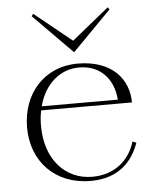

<svg xmlns="http://www.w3.org/2000/svg" viewBox="-54 -801 698 862"><g transform="rotate(-5 295.0 -370.0)"><path d="M320 15C451 15 511 -60 539 -138L522 -145C498 -64 432 -3 329 -3C208 -3 119 -99 119 -250C119 -275 121 -298 126 -320H535C535 -423 464 -514 309 -515C157 -516 56 -402 56 -248C56 -95 161 15 320 15ZM120 -745 296 -567 471 -745 464 -755 296 -619 128 -755ZM130 -338C156 -439 229 -498 313 -497C402 -497 465 -438 473 -338Z"/></g></svg>

Font: Sprat Light
Style: Regular
Weight: 300
Designer: Ethan Nakache
Foundry: Collletttivo
Version: Version 2.000;Glyphs 3.2 (3217)